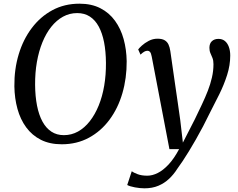

<svg xmlns="http://www.w3.org/2000/svg" viewBox="-20 -773 1294 1042"><path d="M315 10Q250 10 202 -14.2Q154 -38.5 122.2 -81.8Q90.5 -125 74.8 -182Q59 -239 58 -304.5Q57 -397 81.5 -478.2Q106 -559.5 152.8 -621.2Q199.5 -683 264.8 -718Q330 -753 411.5 -753Q477 -753 525 -728.2Q573 -703.5 604.2 -660.2Q635.5 -617 651 -560.8Q666.5 -504.5 667.5 -441Q668 -348.5 644.2 -267Q620.5 -185.5 574.2 -123.2Q528 -61 462.5 -25.5Q397 10 315 10ZM326.5 -39.5Q368 -39.5 403.5 -59.2Q439 -79 467.2 -115Q495.5 -151 515.5 -200Q535.5 -249 545.5 -307.8Q555.5 -366.5 555 -432Q554.5 -494 544.8 -543.8Q535 -593.5 515.8 -629Q496.5 -664.5 467.5 -683.2Q438.5 -702 399 -702Q357.5 -702 322 -682.5Q286.5 -663 258.2 -627.5Q230 -592 210.2 -543.5Q190.5 -495 180.2 -436.5Q170 -378 170.5 -312.5Q171 -250 181 -199.5Q191 -149 210.5 -113.2Q230 -77.5 259 -58.5Q288 -39.5 326.5 -39.5ZM803.5 -465.5Q800 -484.5 794.2 -491Q788.5 -497.5 780 -497.5Q771.5 -497.5 762.8 -492.5Q754 -487.5 742.5 -476.5L730 -504.5Q734.5 -511.5 749.8 -525.5Q765 -539.5 787.2 -551.2Q809.5 -563 835 -563Q859 -563 873.2 -554.8Q887.5 -546.5 894.5 -531.2Q901.5 -516 904.5 -495Q911 -449 917.8 -402.2Q924.5 -355.5 931.2 -309Q938 -262.5 944.8 -215.8Q951.5 -169 958 -123L972.5 1L1037.5 -126Q1057.5 -167.5 1075.5 -205.5Q1093.5 -243.5 1107.8 -280Q1122 -316.5 1130.2 -352.5Q1138.5 -388.5 1138.5 -424.5Q1138.5 -445 1133 -458.5Q1127.5 -472 1122 -484.5Q1116.5 -497 1116.5 -513.5Q1116.5 -537 1130 -549.5Q1143.5 -562 1165.5 -562Q1186.5 -562 1200.5 -550.5Q1214.5 -539 1222 -518.5Q1229.5 -498 1229.5 -471.5Q1229.5 -419 1212.5 -365.8Q1195.5 -312.5 1170.2 -261.5Q1145 -210.5 1121 -164.5Q1102 -125 1082.2 -87.5Q1062.5 -50 1043 -16Q1023.5 18 1005.5 47.5Q987.5 77 971.5 101Q955.5 125 942.5 142.5Q923 173.5 897.5 197.5Q872 221.5 839.2 235.2Q806.5 249 764 249Q740 249 712 243.8Q684 238.5 670.5 231L695 156.5Q704 163.5 726 172Q748 180.5 779.5 180.5Q806.5 180.5 835.8 166Q865 151.5 894.8 119.8Q924.5 88 952 36.5H899.5Z"/></svg>

Font: Merriweather 28pt
Style: Italic
Weight: 400
Italic angle: -7.8°
Version: Version 2.101